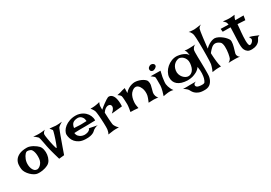

<svg xmlns="http://www.w3.org/2000/svg" viewBox="32 -1797 4273 3024"><g transform="rotate(-30 2168.5 -284.5)"><path d="M276.4 -437.5Q301.8 -437.5 329.1 -428.2Q356.4 -418.9 381.8 -404.8Q407.2 -390.6 428.2 -374.5Q449.2 -358.4 462.9 -343.8Q487.3 -317.4 496.6 -272.9Q505.9 -228.5 500 -182.1Q494.1 -135.7 472.7 -94.7Q451.2 -53.7 413.1 -34.2Q385.7 -20.5 359.4 -12.7Q333 -4.9 308.6 -1Q284.2 2.9 262.7 2.9Q241.2 2.9 225.6 2Q196.3 0 164.6 -18.6Q132.8 -37.1 105 -64.5Q77.1 -91.8 57.6 -124.5Q38.1 -157.2 34.2 -186.5Q28.3 -226.6 32.2 -270.5Q36.1 -314.5 61 -351.6Q85.9 -388.7 137.2 -413.1Q188.5 -437.5 276.4 -437.5ZM244.1 -58.6Q254.9 -56.6 273.4 -64Q292 -71.3 310.1 -87.9Q328.1 -104.5 342.3 -130.4Q356.4 -156.2 359.4 -193.4Q362.3 -229.5 359.9 -259.8Q357.4 -290 350.6 -313Q343.8 -335.9 335 -350.6Q326.2 -365.2 316.4 -371.1Q299.8 -379.9 276.4 -385.3Q252.9 -390.6 236.3 -382.8Q228.5 -378.9 216.8 -366.2Q205.1 -353.5 193.4 -334.5Q181.6 -315.4 172.4 -291Q163.1 -266.6 159.2 -240.2Q155.3 -213.9 157.7 -183.6Q160.2 -153.3 169.9 -126.5Q179.7 -99.6 197.8 -80.6Q215.8 -61.5 244.1 -58.6Z M452.1 -538.1Q468.8 -535.2 485.8 -533.7Q502.9 -532.2 516.6 -531.2Q532.2 -530.3 546.9 -530.3Q561.5 -530.3 580.1 -531.2Q595.7 -532.2 617.7 -534.2Q639.6 -536.1 666 -540Q650.4 -531.2 641.6 -521.5Q632.8 -511.7 627.9 -503.9Q622.1 -494.1 620.1 -486.3Q618.2 -478.5 621.1 -454.1Q624 -429.7 629.4 -397.5Q634.8 -365.2 641.6 -330.1Q648.4 -294.9 655.8 -265.6Q663.1 -236.3 669.4 -216.8Q675.8 -197.3 679.7 -198.2Q683.6 -198.2 691.9 -217.8Q700.2 -237.3 710.9 -266.1Q721.7 -294.9 733.4 -329.6Q745.1 -364.3 753.9 -394.5Q762.7 -424.8 768.1 -445.8Q773.4 -466.8 772.5 -470.7Q769.5 -474.6 765.6 -481.4Q758.8 -492.2 735.4 -518.6Q763.7 -516.6 784.2 -515.1Q804.7 -513.7 817.4 -511.7Q832 -509.8 840.8 -508.8Q849.6 -507.8 866.2 -508.8Q879.9 -508.8 902.8 -510.3Q925.8 -511.7 960 -515.6Q934.6 -501 918.5 -489.7Q902.3 -478.5 893.6 -470.7Q882.8 -460.9 877.9 -454.1Q871.1 -441.4 853.5 -393.6Q845.7 -373 834.5 -342.8Q823.2 -312.5 808.1 -270Q793 -227.5 772.5 -170.9Q752 -114.3 726.6 -41L631.8 -31.2Q613.3 -92.8 602.1 -134.3Q590.8 -175.8 584 -201.2Q576.2 -230.5 572.3 -247.1Q567.4 -265.6 560.5 -301.3Q553.7 -336.9 546.9 -374Q540 -411.1 533.2 -440.9Q526.4 -470.7 522.5 -477.5Q518.6 -482.4 508.8 -491.2Q501 -499 487.3 -510.3Q473.6 -521.5 452.1 -538.1Z M1164.1 -157.2Q1191.4 -157.2 1214.8 -163.1Q1234.4 -168 1252.4 -179.2Q1270.5 -190.4 1276.4 -212.9Q1295.9 -209 1309.6 -206.5Q1323.2 -204.1 1333 -202.1Q1343.8 -199.2 1351.6 -198.2Q1359.4 -196.3 1370.1 -194.3Q1379.9 -192.4 1394 -189.9Q1408.2 -187.5 1427.7 -183.6Q1413.1 -185.5 1397.9 -180.7Q1382.8 -175.8 1369.1 -169.9Q1353.5 -163.1 1339.8 -153.3Q1331.1 -147.5 1319.8 -135.7Q1308.6 -124 1288.1 -113.3Q1267.6 -102.5 1233.9 -95.2Q1200.2 -87.9 1147.5 -89.8Q1084 -91.8 1041 -112.8Q998 -133.8 971.7 -164.6Q945.3 -195.3 933.6 -231.4Q921.9 -267.6 920.9 -298.8Q919.9 -330.1 939.5 -364.3Q959 -398.4 994.6 -426.8Q1030.3 -455.1 1081.1 -473.1Q1131.8 -491.2 1192.4 -491.2Q1227.5 -491.2 1257.3 -482.9Q1287.1 -474.6 1312 -460.9Q1336.9 -447.3 1355.5 -430.2Q1374 -413.1 1386.7 -395.5Q1399.4 -377 1408.2 -356.4Q1416 -338.9 1420.9 -316.4Q1425.8 -293.9 1423.8 -270.5Q1349.6 -268.6 1304.2 -267.6Q1258.8 -266.6 1233.4 -266.6H1189.5H1156.2Q1138.7 -266.6 1110.4 -265.6Q1082 -264.6 1041 -262.7Q1045.9 -223.6 1065.9 -202.6Q1085.9 -181.6 1108.4 -170.9Q1133.8 -159.2 1164.1 -157.2ZM1076.2 -333Q1107.4 -331.1 1128.4 -330.1Q1149.4 -329.1 1163.1 -328.1Q1177.7 -327.1 1186.5 -327.1H1210.9Q1235.4 -327.1 1301.8 -330.1Q1298.8 -373 1283.7 -395.5Q1268.6 -418 1252 -428.7Q1232.4 -440.4 1209 -442.4Q1145.5 -441.4 1114.7 -416Q1084 -390.6 1076.2 -333Z M1453.1 -467.8Q1471.7 -466.8 1486.8 -467.3Q1502 -467.8 1512.7 -468.8Q1525.4 -469.7 1535.2 -470.7Q1549.8 -472.7 1565.4 -475.6Q1579.1 -477.5 1594.2 -481Q1609.4 -484.4 1624 -489.3Q1618.2 -474.6 1614.3 -463.9Q1610.4 -453.1 1608.4 -445.3Q1605.5 -436.5 1605.5 -430.7Q1604.5 -423.8 1604.5 -414.1Q1603.5 -397.5 1604.5 -360.4Q1655.3 -404.3 1689.9 -428.7Q1724.6 -453.1 1745.1 -466.8Q1769.5 -482.4 1783.2 -487.3Q1819.3 -493.2 1846.7 -470.7Q1858.4 -460.9 1869.1 -444.8Q1879.9 -428.7 1887.7 -402.3Q1895.5 -376 1899.4 -339.4Q1903.3 -302.7 1900.4 -252Q1879.9 -250 1863.8 -248Q1847.7 -246.1 1836.9 -245.1Q1824.2 -243.2 1813.5 -243.2L1787.1 -240.2Q1773.4 -238.3 1753.4 -236.8Q1733.4 -235.4 1705.1 -232.4Q1746.1 -265.6 1758.3 -290.5Q1770.5 -315.4 1768.6 -332Q1766.6 -350.6 1751 -364.3Q1732.4 -375 1710.9 -372.1Q1692.4 -370.1 1668 -355.5Q1643.6 -340.8 1616.2 -300.8Q1618.2 -238.3 1620.6 -197.3Q1623 -156.2 1625 -130.9Q1627.9 -101.6 1629.9 -85Q1632.8 -70.3 1641.6 -53.7Q1648.4 -40 1661.1 -23.4Q1673.8 -6.8 1694.3 9.8Q1651.4 7.8 1624 9.8Q1607.4 10.7 1594.7 11.7Q1581.1 13.7 1565.4 15.6Q1551.8 17.6 1533.7 20Q1515.6 22.5 1494.1 25.4Q1502 14.6 1506.8 0.5Q1511.7 -13.7 1514.6 -26.4Q1518.6 -41 1520.5 -56.6Q1521.5 -70.3 1522 -97.7Q1522.5 -125 1521 -159.7Q1519.5 -194.3 1517.6 -231.9Q1515.6 -269.5 1512.7 -302.7Q1509.8 -335.9 1506.3 -360.8Q1502.9 -385.7 1499 -395.5Q1494.1 -407.2 1487.3 -418.9Q1481.4 -429.7 1472.7 -441.9Q1463.9 -454.1 1453.1 -467.8Z M1971.7 -107.4Q1978.5 -139.6 1981.9 -164.6Q1985.4 -189.5 1987.3 -206.1Q1989.3 -225.6 1989.3 -239.3Q1988.3 -255.9 1987.8 -278.8Q1987.3 -301.8 1985.8 -324.7Q1984.4 -347.7 1982.4 -365.7Q1980.5 -383.8 1977.5 -391.6Q1973.6 -399.4 1966.8 -408.2Q1953.1 -424.8 1926.8 -440.4Q1949.2 -445.3 1965.3 -448.7Q1981.4 -452.1 1992.2 -455.1Q2003.9 -459 2012.7 -461.9Q2020.5 -464.8 2031.2 -467.8Q2040 -469.7 2052.7 -472.7Q2065.4 -475.6 2082 -479.5L2079.1 -390.6Q2110.4 -427.7 2142.6 -446.3Q2174.8 -464.8 2203.1 -472.7Q2235.4 -482.4 2266.6 -482.4Q2305.7 -480.5 2339.4 -469.7Q2373 -459 2397.9 -444.8Q2422.9 -430.7 2438.5 -415Q2454.1 -399.4 2457 -387.7Q2468.8 -349.6 2462.9 -317.9Q2457 -286.1 2447.8 -256.3Q2438.5 -226.6 2432.1 -197.3Q2425.8 -168 2436.5 -133.8Q2440.4 -125 2444.3 -116.2Q2448.2 -108.4 2454.1 -100.6Q2460 -92.8 2467.8 -87.9Q2457 -88.9 2446.3 -89.4Q2435.5 -89.8 2426.8 -90.8Q2416 -91.8 2407.2 -92.8Q2397.5 -93.8 2380.9 -93.8Q2352.5 -93.8 2293 -90.8Q2301.8 -111.3 2307.1 -125.5Q2312.5 -139.6 2316.4 -148.4Q2320.3 -159.2 2322.3 -165Q2334 -193.4 2336.4 -229.5Q2338.9 -265.6 2331.1 -302.7Q2328.1 -315.4 2321.3 -333Q2314.5 -350.6 2303.2 -367.2Q2292 -383.8 2276.9 -395.5Q2261.7 -407.2 2242.2 -409.2Q2222.7 -411.1 2198.7 -399.4Q2174.8 -387.7 2147.5 -356.4Q2127 -330.1 2115.2 -292Q2104.5 -259.8 2100.6 -211.4Q2096.7 -163.1 2112.3 -98.6Q2098.6 -100.6 2086.9 -101.1Q2075.2 -101.6 2067.4 -102.5Q2057.6 -103.5 2049.8 -104.5Q2041 -104.5 2030.3 -105.5Q2020.5 -105.5 2005.9 -106Q1991.2 -106.4 1971.7 -107.4Z M2527.3 -436.5 2707 -434.6Q2691.4 -375 2684.1 -333Q2676.8 -291 2674.8 -262.7Q2670.9 -230.5 2672.9 -208Q2675.8 -187.5 2682.6 -164.1Q2688.5 -144.5 2700.2 -119.1Q2711.9 -93.8 2731.4 -68.4Q2719.7 -72.3 2706.1 -74.2Q2692.4 -76.2 2680.7 -77.1Q2667 -78.1 2653.3 -77.1Q2639.6 -76.2 2623 -74.2Q2609.4 -72.3 2589.8 -69.3Q2570.3 -66.4 2548.8 -61.5Q2563.5 -105.5 2571.8 -137.7Q2580.1 -169.9 2584 -191.4Q2587.9 -216.8 2588.9 -232.4Q2588.9 -252 2588.9 -276.9Q2588.9 -301.8 2588.9 -325.2Q2588.9 -348.6 2587.9 -366.7Q2586.9 -384.8 2584 -389.6L2574.2 -399.4Q2568.4 -404.3 2557.1 -413.6Q2545.9 -422.9 2527.3 -436.5ZM2596.7 -586.9Q2617.2 -597.7 2638.2 -592.8Q2659.2 -587.9 2670.9 -574.2Q2682.6 -560.5 2679.2 -542Q2675.8 -523.4 2647.5 -505.9Q2619.1 -489.3 2597.7 -494.1Q2576.2 -499 2567.4 -514.6Q2558.6 -530.3 2564.5 -551.3Q2570.3 -572.3 2596.7 -586.9Z M3227.5 -414.1Q3224.6 -433.6 3222.7 -446.8Q3220.7 -460 3218.8 -467.8Q3216.8 -477.5 3215.8 -482.4Q3213.9 -487.3 3210.9 -493.2Q3209 -498 3204.6 -504.9Q3200.2 -511.7 3194.3 -520.5Q3207 -516.6 3220.2 -515.6Q3233.4 -514.6 3245.1 -513.7Q3257.8 -512.7 3271.5 -513.7Q3285.2 -513.7 3302.7 -514.6Q3318.4 -515.6 3340.3 -516.1Q3362.3 -516.6 3390.6 -518.6Q3374 -514.6 3362.8 -505.4Q3351.6 -496.1 3343.8 -485.4Q3335 -473.6 3329.1 -460Q3324.2 -447.3 3323.2 -411.6Q3322.3 -376 3323.2 -327.6Q3324.2 -279.3 3325.7 -223.6Q3327.1 -168 3327.6 -117.2Q3328.1 -66.4 3327.1 -24.9Q3326.2 16.6 3322.3 36.1Q3308.6 97.7 3271.5 136.2Q3234.4 174.8 3173.8 177.7Q3100.6 180.7 3058.1 164.1Q3015.6 147.5 2992.2 123.5Q2968.8 99.6 2957 75.2Q2945.3 50.8 2932.6 38.1Q2920.9 27.3 2909.2 17.6Q2898.4 9.8 2887.2 2Q2876 -5.9 2865.2 -7.8Q2893.6 -6.8 2916 -6.8Q2938.5 -6.8 2954.1 -6.8Q2971.7 -6.8 2985.4 -7.8H3016.6H3105.5Q3085.9 -2 3076.2 5.4Q3066.4 12.7 3062.5 20.5Q3058.6 29.3 3058.6 38.1Q3062.5 61.5 3084 72.3Q3105.5 83 3142.6 85Q3178.7 86.9 3192.4 83.5Q3206.1 80.1 3213.9 71.3Q3229.5 47.9 3240.2 10.7Q3248 -20.5 3251.5 -70.8Q3254.9 -121.1 3242.2 -194.3Q3210.9 -151.4 3169.9 -129.9Q3128.9 -108.4 3091.8 -98.6Q3047.9 -87.9 3002.9 -87.9Q2884.8 -92.8 2826.2 -142.6Q2767.6 -192.4 2772.5 -276.4Q2775.4 -318.4 2798.3 -360.4Q2821.3 -402.3 2858.9 -435.5Q2896.5 -468.8 2945.3 -488.3Q2994.1 -507.8 3046.9 -504.9Q3086.9 -501 3122.1 -490.2Q3152.3 -480.5 3182.1 -462.9Q3211.9 -445.3 3227.5 -414.1ZM2917 -316.4Q2911.1 -278.3 2922.4 -245.1Q2933.6 -211.9 2954.1 -188Q2974.6 -164.1 3000 -150.9Q3025.4 -137.7 3047.9 -138.7Q3094.7 -139.6 3128.9 -181.2Q3163.1 -222.7 3169.9 -305.7Q3172.9 -346.7 3159.7 -376.5Q3146.5 -406.2 3127 -424.8Q3107.4 -443.4 3085.9 -451.2Q3064.5 -459 3051.8 -458Q3034.2 -456.1 3013.2 -447.8Q2992.2 -439.5 2972.7 -423.3Q2953.1 -407.2 2938 -380.9Q2922.9 -354.5 2917 -316.4Z M3394.5 -740.2Q3417 -736.3 3435.5 -734.9Q3454.1 -733.4 3466.8 -732.4Q3481.4 -731.4 3492.2 -731.4Q3506.8 -732.4 3526.4 -734.4Q3543 -736.3 3566.9 -739.3Q3590.8 -742.2 3622.1 -747.1Q3607.4 -739.3 3597.7 -731.9Q3587.9 -724.6 3582 -716.8Q3575.2 -708 3571.3 -700.2Q3566.4 -687.5 3560.5 -647.5Q3554.7 -613.3 3546.4 -545.9Q3538.1 -478.5 3525.4 -363.3Q3560.5 -398.4 3592.3 -416.5Q3624 -434.6 3648.4 -442.4Q3676.8 -451.2 3701.2 -451.2Q3731.4 -448.2 3763.2 -432.1Q3794.9 -416 3822.8 -394.5Q3850.6 -373 3871.6 -348.6Q3892.6 -324.2 3901.4 -305.7Q3907.2 -293 3907.2 -272.9Q3907.2 -252.9 3903.3 -229.5Q3899.4 -206.1 3892.6 -181.6Q3885.7 -157.2 3879.4 -135.7Q3873 -114.3 3868.2 -98.1Q3863.3 -82 3862.3 -75.2Q3860.4 -60.5 3864.3 -46.9Q3867.2 -35.2 3876 -22Q3884.8 -8.8 3902.3 0Q3888.7 -2 3873.5 -3.4Q3858.4 -4.9 3844.7 -5.9Q3829.1 -6.8 3813.5 -6.8H3778.3Q3761.7 -6.8 3740.2 -6.3Q3718.8 -5.9 3693.4 -4.9Q3707 -9.8 3716.8 -18.1Q3726.6 -26.4 3733.4 -34.2Q3741.2 -43 3747.1 -52.7Q3751 -60.5 3756.8 -82.5Q3762.7 -104.5 3767.6 -133.3Q3772.5 -162.1 3774.9 -194.3Q3777.3 -226.6 3775.9 -256.3Q3774.4 -286.1 3767.1 -309.6Q3759.8 -333 3745.1 -343.8Q3701.2 -377 3665.5 -376.5Q3629.9 -376 3597.7 -347.7Q3585.9 -336.9 3575.2 -326.2Q3565.4 -316.4 3553.7 -303.2Q3542 -290 3532.2 -276.4Q3532.2 -261.7 3533.2 -244.1Q3534.2 -226.6 3535.2 -210Q3536.1 -191.4 3538.1 -172.9Q3540 -144.5 3543.9 -117.2Q3546.9 -93.8 3551.8 -65.9Q3556.6 -38.1 3564.5 -15.6Q3551.8 -17.6 3538.1 -17.1Q3524.4 -16.6 3511.7 -16.6Q3497.1 -15.6 3483.4 -15.6Q3470.7 -14.6 3457 -12.7Q3445.3 -10.7 3431.6 -9.3Q3418 -7.8 3405.3 -4.9Q3417 -27.3 3424.8 -49.3Q3432.6 -71.3 3437.5 -87.9Q3443.4 -107.4 3447.3 -126Q3450.2 -140.6 3451.7 -182.1Q3453.1 -223.6 3454.1 -277.8Q3455.1 -332 3455.1 -392.6Q3455.1 -453.1 3454.1 -507.8Q3453.1 -562.5 3450.7 -603.5Q3448.2 -644.5 3445.3 -660.2Q3441.4 -675.8 3434.6 -691.4Q3428.7 -705.1 3418.9 -718.3Q3409.2 -731.4 3394.5 -740.2Z M3944.3 -615.2Q3973.6 -612.3 3993.7 -610.4Q4013.7 -608.4 4026.4 -607.4Q4041 -606.4 4049.8 -606.4Q4058.6 -605.5 4073.2 -606.4Q4085.9 -607.4 4106.4 -608.9Q4127 -610.4 4158.2 -614.3Q4151.4 -604.5 4147.5 -597.2Q4143.6 -589.8 4140.6 -584L4134.8 -572.3Q4132.8 -566.4 4130.9 -560.5Q4128.9 -555.7 4127.4 -548.8Q4126 -542 4125 -534.2H4275.4L4261.7 -455.1L4124 -462.9Q4119.1 -413.1 4117.2 -385.7Q4115.2 -358.4 4113.3 -345.7L4111.3 -328.1Q4108.4 -291 4105.5 -247.6Q4102.5 -204.1 4103.5 -167Q4104.5 -129.9 4110.4 -105Q4116.2 -80.1 4130.9 -80.1Q4145.5 -80.1 4158.2 -87.9Q4170.9 -95.7 4180.2 -106.4Q4189.5 -117.2 4194.3 -128.4Q4199.2 -139.6 4199.2 -145.5Q4199.2 -151.4 4196.3 -159.2Q4191.4 -173.8 4178.7 -196.3Q4207 -189.5 4228.5 -182.6Q4239.3 -178.7 4248 -174.8Q4257.8 -170.9 4270.5 -166Q4281.2 -161.1 4297.9 -154.3Q4314.5 -147.5 4336.9 -137.7Q4315.4 -133.8 4305.7 -125Q4299.8 -121.1 4296.9 -116.2Q4290 -105.5 4281.2 -87.4Q4272.5 -69.3 4254.9 -51.8Q4237.3 -34.2 4207.5 -20.5Q4177.7 -6.8 4127.9 -4.9Q4076.2 -2.9 4049.3 -22.5Q4022.5 -42 4010.3 -67.9Q3998 -93.8 3996.1 -119.1Q3994.1 -144.5 3993.2 -153.3Q3992.2 -162.1 3993.2 -197.3Q3994.1 -232.4 3996.1 -274.9Q3998 -317.4 4000 -356.9Q4002 -396.5 4002 -415Q4002 -424.8 4002.9 -435.5Q4002.9 -444.3 4003.4 -454.6Q4003.9 -464.8 4003.9 -474.6L3862.3 -475.6L3856.4 -531.2L3999 -527.3Q3997.1 -538.1 3994.6 -547.4Q3992.2 -556.6 3990.2 -562.5Q3987.3 -569.3 3984.4 -574.2Q3980.5 -579.1 3975.6 -585Q3970.7 -589.8 3962.9 -597.7Q3955.1 -605.5 3944.3 -615.2Z"/></g></svg>

Font: Irish Growler
Style: Regular
Weight: 400
Designer: Squid
Foundry: Font Diner, Inc DBA Sideshow
Version: Version 1.000